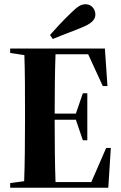

<svg xmlns="http://www.w3.org/2000/svg" viewBox="-20 -886 572 906"><path d="M216 -721 229 -702C291 -728 337 -743 377 -761C420 -780 430 -799 430 -818C430 -841 413 -866 384 -866C363 -866 347 -856 318 -828C269 -781 243 -751 216 -721ZM28 -636 95 -626C98 -549 98 -443 98 -354V-310C98 -219 97 -110 94 -31L28 -22V0H491L503 -188H481L411 -27H242C239 -106 238 -217 238 -310V-321H338L371 -224H392V-446H371L338 -350H238V-354C238 -444 239 -552 242 -630H396L465 -480H487L475 -657H28Z"/></svg>

Font: Source Serif 4 Display
Style: Bold
Weight: 700
Designer: Frank Grießhammer
Foundry: Adobe Systems Incorporated
Version: Version 4.004;hotconv 1.0.117;makeotfexe 2.5.65602